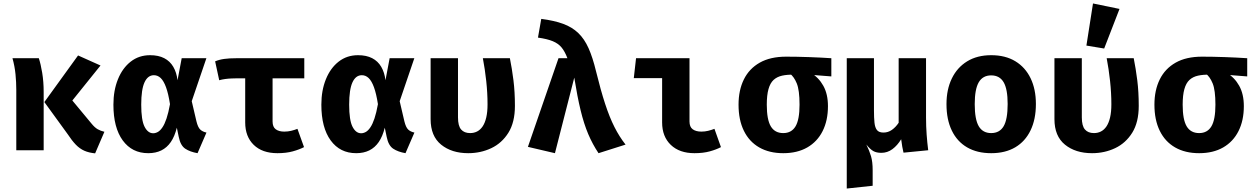

<svg xmlns="http://www.w3.org/2000/svg" viewBox="-20 -867 7240 1108"><path d="M430.5 -547 560 -489 397.5 -287 507.5 -154.5Q526.5 -131 543.8 -121.2Q561 -111.5 582.5 -106.5L529 18Q493 14.5 466.5 2.8Q440 -9 417.5 -32.2Q395 -55.5 370 -93.5L236 -278ZM204 -531Q215 -498.5 223.5 -447Q232 -395.5 232 -336.5V0H74V-348Q74 -392.5 69.5 -438.5Q65 -484.5 52 -531Z M846 -548.5Q894.5 -548.5 927.8 -531.2Q961 -514 980 -481.5Q999 -449 1004.5 -404L1028.5 -531H1171L1086.5 -283L1113.5 -167.5Q1122 -132 1135.8 -119.2Q1149.5 -106.5 1171.5 -102L1120 17Q1077 9.5 1049.2 -8.8Q1021.5 -27 1011.5 -77L1000.5 -130Q988 -80 965.8 -47.5Q943.5 -15 911 1Q878.5 17 835.5 17Q742 17 688.2 -56.8Q634.5 -130.5 634.5 -263Q634.5 -345.5 660.8 -410Q687 -474.5 734.5 -511.5Q782 -548.5 846 -548.5ZM868 -433Q833 -433 814 -391.8Q795 -350.5 795 -263Q795 -173.5 814.2 -135.8Q833.5 -98 864 -98Q877.5 -98 891 -105.5Q904.5 -113 917.2 -131.8Q930 -150.5 941 -183.2Q952 -216 961 -266Q951.5 -327 938 -363.8Q924.5 -400.5 907.2 -416.8Q890 -433 868 -433Z M1736 -531V-415H1348Q1333.5 -415 1315.5 -414.2Q1297.5 -413.5 1279.2 -411Q1261 -408.5 1245 -404L1221.5 -513Q1245 -523 1274.2 -527Q1303.5 -531 1343.5 -531ZM1553 -431V-166Q1553 -134.5 1571.2 -121Q1589.5 -107.5 1620.5 -107.5Q1641.5 -107.5 1660.8 -112.2Q1680 -117 1696.5 -123.5L1734.5 -18Q1707.5 -4 1669.5 6.5Q1631.5 17 1581 17Q1493.5 17 1444.2 -31Q1395 -79 1395 -160.5V-431Z M2046 -548.5Q2094.5 -548.5 2127.8 -531.2Q2161 -514 2180 -481.5Q2199 -449 2204.5 -404L2228.5 -531H2371L2286.5 -283L2313.5 -167.5Q2322 -132 2335.8 -119.2Q2349.5 -106.5 2371.5 -102L2320 17Q2277 9.5 2249.2 -8.8Q2221.5 -27 2211.5 -77L2200.5 -130Q2188 -80 2165.8 -47.5Q2143.5 -15 2111 1Q2078.5 17 2035.5 17Q1942 17 1888.2 -56.8Q1834.5 -130.5 1834.5 -263Q1834.5 -345.5 1860.8 -410Q1887 -474.5 1934.5 -511.5Q1982 -548.5 2046 -548.5ZM2068 -433Q2033 -433 2014 -391.8Q1995 -350.5 1995 -263Q1995 -173.5 2014.2 -135.8Q2033.5 -98 2064 -98Q2077.5 -98 2091 -105.5Q2104.5 -113 2117.2 -131.8Q2130 -150.5 2141 -183.2Q2152 -216 2161 -266Q2151.5 -327 2138 -363.8Q2124.5 -400.5 2107.2 -416.8Q2090 -433 2068 -433Z M2922.5 -531Q2934.5 -471.5 2943 -404Q2951.5 -336.5 2951.5 -256Q2951.5 -161.5 2914 -101.2Q2876.5 -41 2815.2 -12Q2754 17 2682 17Q2586.5 17 2525.8 -32.2Q2465 -81.5 2465 -179.5V-531H2623V-189.5Q2623 -140.5 2641 -119.8Q2659 -99 2693 -99Q2715 -99 2733.2 -108.2Q2751.5 -117.5 2765 -137.2Q2778.5 -157 2786 -188.8Q2793.5 -220.5 2793.5 -265Q2793.5 -330.5 2786 -399.5Q2778.5 -468.5 2766.5 -531Z M3203 -531H3254.5Q3240 -569.5 3221 -592.8Q3202 -616 3170 -629.2Q3138 -642.5 3084.5 -650L3103.5 -758Q3178 -748.5 3229.8 -729.5Q3281.5 -710.5 3317 -676.5Q3352.5 -642.5 3376.5 -588.8Q3400.5 -535 3419.5 -456Q3446.5 -346 3472 -268Q3497.5 -190 3526 -133.8Q3554.5 -77.5 3590 -32.5L3434 17Q3399.5 -34.5 3374.5 -93.5Q3349.5 -152.5 3330.5 -231Q3311.5 -309.5 3294 -419L3182.5 17L3026.5 -19.5Z M3801 -416H3637.5L3650.5 -531H3959V-166Q3959 -134.5 3977.5 -121Q3996 -107.5 4027.5 -107.5Q4048 -107.5 4067 -112.2Q4086 -117 4103 -123.5L4140.5 -18Q4114 -4 4076 6.5Q4038 17 3987.5 17Q3901 17 3851 -31Q3801 -79 3801 -160.5Z M4517 -540Q4577 -540 4648.2 -537.5Q4719.5 -535 4777.5 -531V-426L4650 -436H4563.5Q4523.5 -437 4493.8 -430.5Q4464 -424 4444.2 -405.8Q4424.5 -387.5 4414.8 -352.8Q4405 -318 4405 -263Q4405 -176.5 4428.2 -137.8Q4451.5 -99 4500 -99Q4547.5 -99 4570.8 -137.8Q4594 -176.5 4594 -263Q4594 -347 4578 -385.8Q4562 -424.5 4538.5 -442L4658 -447.5Q4704.5 -420 4731.2 -372Q4758 -324 4758 -254.5Q4758 -171.5 4727.2 -110.5Q4696.5 -49.5 4638.8 -16.2Q4581 17 4500 17Q4419.5 17 4361.5 -16.2Q4303.5 -49.5 4272.8 -112.2Q4242 -175 4242 -263Q4242 -346.5 4272.8 -408.8Q4303.5 -471 4364.5 -505.5Q4425.5 -540 4517 -540Z M5324 -531V-188.5Q5324 -137.5 5327.5 -90.2Q5331 -43 5336.5 0L5194 14Q5190.5 -0.5 5186.8 -20.5Q5183 -40.5 5180.5 -63.5Q5159 -28 5130.2 -6.5Q5101.5 15 5066 15Q5038 15 5019.8 4.8Q5001.5 -5.5 4979.5 -33Q4997 2.5 5006.5 34.5Q5016 66.5 5016 115V205L4866.5 221V-531H5023.5V-229Q5023.5 -187 5026.5 -158.8Q5029.5 -130.5 5041 -116.2Q5052.5 -102 5078.5 -102Q5105 -102 5127 -117.5Q5149 -133 5166 -158.5V-531Z M5700 -548.5Q5782 -548.5 5839.5 -513.5Q5897 -478.5 5927.5 -415.2Q5958 -352 5958 -267Q5958 -178.5 5927.2 -114.8Q5896.5 -51 5839 -17Q5781.5 17 5700 17Q5619 17 5561.2 -16.5Q5503.5 -50 5472.8 -113.5Q5442 -177 5442 -266Q5442 -350.5 5472.8 -414Q5503.5 -477.5 5561.2 -513Q5619 -548.5 5700 -548.5ZM5700 -432Q5651.5 -432 5628.2 -392.2Q5605 -352.5 5605 -266Q5605 -178 5628.2 -138.5Q5651.5 -99 5700 -99Q5748.5 -99 5771.8 -138.5Q5795 -178 5795 -267Q5795 -353 5771.8 -392.5Q5748.5 -432 5700 -432Z M6522.5 -531Q6534.5 -471.5 6543 -404Q6551.5 -336.5 6551.5 -256Q6551.5 -161.5 6514 -101.2Q6476.5 -41 6415.2 -12Q6354 17 6282 17Q6186.5 17 6125.8 -32.2Q6065 -81.5 6065 -179.5V-531H6223V-189.5Q6223 -140.5 6241 -119.8Q6259 -99 6293 -99Q6315 -99 6333.2 -108.2Q6351.5 -117.5 6365 -137.2Q6378.5 -157 6386 -188.8Q6393.5 -220.5 6393.5 -265Q6393.5 -330.5 6386 -399.5Q6378.5 -468.5 6366.5 -531ZM6287.5 -847 6440.5 -815.5 6352 -587 6249.5 -604Z M6917 -540Q6977 -540 7048.2 -537.5Q7119.5 -535 7177.5 -531V-426L7050 -436H6963.5Q6923.5 -437 6893.8 -430.5Q6864 -424 6844.2 -405.8Q6824.5 -387.5 6814.8 -352.8Q6805 -318 6805 -263Q6805 -176.5 6828.2 -137.8Q6851.5 -99 6900 -99Q6947.5 -99 6970.8 -137.8Q6994 -176.5 6994 -263Q6994 -347 6978 -385.8Q6962 -424.5 6938.5 -442L7058 -447.5Q7104.5 -420 7131.2 -372Q7158 -324 7158 -254.5Q7158 -171.5 7127.2 -110.5Q7096.5 -49.5 7038.8 -16.2Q6981 17 6900 17Q6819.5 17 6761.5 -16.2Q6703.5 -49.5 6672.8 -112.2Q6642 -175 6642 -263Q6642 -346.5 6672.8 -408.8Q6703.5 -471 6764.5 -505.5Q6825.5 -540 6917 -540Z"/></svg>

Font: Fira Code Light
Style: Bold
Weight: 700
Monospace: yes
Version: Version 5.002